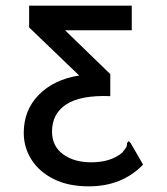

<svg xmlns="http://www.w3.org/2000/svg" viewBox="-20 -643 590 679"><path d="M294 16Q221 16 169.5 -10Q118 -36 91 -79Q64 -122 64 -173Q64 -254 117.5 -308Q171 -362 260 -376L83 -546V-623H446V-536H210L370 -381V-303Q265 -307 214.5 -274Q164 -241 164 -178Q164 -126 203 -97.5Q242 -69 302 -69Q372 -69 412 -103Q423 -116 426.5 -122.5Q430 -129 429 -137L435 -144L442 -137L486 -61Q412 16 294 16Z"/></svg>

Font: Inconsolata SemiExpanded SemiBold
Style: Regular
Weight: 600
Width: 6
Monospace: yes
Designer: Raph Levien, Cyreal, Brenton Simpson
Foundry: Raph Levien, Cyreal, Google
Version: Version 3.001; ttfautohint (v1.8.2.53-6de2)